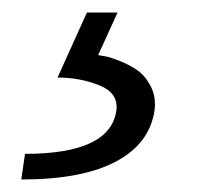

<svg xmlns="http://www.w3.org/2000/svg" viewBox="-20 -37 337 307"><path d="M119 -17H120H168L137 51Q141 52 148 53Q155 54 171.5 60.5Q188 67 200.5 76Q213 85 221.5 102Q230 119 227 140Q219 193 165 221.5Q111 250 14 250L20 209Q156 209 166 140Q170 112 139 99.5Q108 87 72 87Z"/></svg>

Font: Fivo Sans Modern
Style: Italic
Weight: 400
Designer: Alexander Slobzheninov
Foundry: Alexander Slobzheninov
Version: 1.0